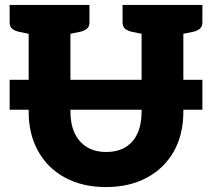

<svg xmlns="http://www.w3.org/2000/svg" viewBox="-20 -749 858 777"><path d="M19 -305V-426H799V-305ZM409 8Q314 8 243.5 -30Q173 -68 134.5 -137Q96 -206 96 -297V-729H265V-298Q265 -247 282 -210.5Q299 -174 331.5 -154Q364 -134 409 -134Q456 -134 488 -153.5Q520 -173 536.5 -209.5Q553 -246 553 -297V-729H722V-297Q722 -204 683 -135.5Q644 -67 573.5 -29.5Q503 8 409 8ZM116 -729 102 -611 58 -620Q40 -624 29.5 -632.5Q19 -641 19 -658V-729ZM342 -729V-658Q342 -641 331.5 -632.5Q321 -624 303 -620L259 -611L245 -729ZM573 -729 559 -611 515 -620Q497 -624 486.5 -632.5Q476 -641 476 -658V-729ZM799 -729V-658Q799 -641 788.5 -632.5Q778 -624 760 -620L716 -611L702 -729Z"/></svg>

Font: Aleo Black
Style: Regular
Weight: 900
Designer: Alessio Laiso
Foundry: Alessio Laiso
Version: Version 2.001;gftools[0.9.29]